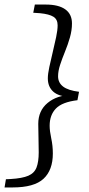

<svg xmlns="http://www.w3.org/2000/svg" viewBox="-20 -677 389 843"><path d="M327 -274 320 -237Q253 -229 225.5 -200.5Q198 -172 198 -125Q198 -102 205 -69.5Q212 -37 212 -3Q212 70 171 108Q130 146 35 146H0L6 110L27 109Q78 106 104.5 94.5Q131 83 140.5 58Q150 33 150 -8Q150 -36 149 -73.5Q148 -111 148 -133Q148 -191 189 -225Q230 -259 293 -260L291 -251Q238 -253 214 -274.5Q190 -296 190 -333Q190 -352 196.5 -382.5Q203 -413 211.5 -448Q220 -483 226.5 -514Q233 -545 233 -566Q233 -592 214.5 -603.5Q196 -615 156 -619L126 -621L133 -657H181Q237 -657 266.5 -636Q296 -615 296 -574Q296 -544 287 -512.5Q278 -481 265.5 -450.5Q253 -420 244 -392.5Q235 -365 235 -342Q235 -314 257 -297Q279 -280 327 -274Z"/></svg>

Font: Lisu Bosa ExtraLight
Style: Italic
Weight: 200
Italic angle: -19°
Designer: David Morse, Annie Olsen, Victor Gaultney, Frank Grießhammer (Latin)
Foundry: SIL International
Version: Version 2.000